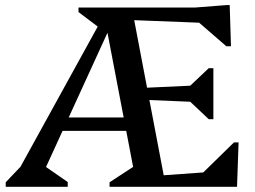

<svg xmlns="http://www.w3.org/2000/svg" viewBox="-20 -719 981 739"><path d="M2 0V-17.4L74.5 -93.6L23.5 -13L396.5 -690H487.3L618.6 0H401.7V-17.4L524.8 -97.8L504.5 -13L386.5 -630.5H410.9L128.2 -13L120 -102L240.7 -18.3V0ZM194.7 -215.2V-267H509.8V-215.2ZM568.5 0V-41.4L853.6 -61.9V0ZM748.9 0V-42.1L880.4 -170.8H898.3L892.3 0ZM770 -324.9 507.4 -336V-379.7L770 -391.8ZM376.2 -601.6 282.1 -672.6V-690H415.3ZM783.3 -260.3 700 -339V-377.7L783.3 -456.4H801.3V-260.3ZM837.7 -628.1 425.7 -644.1V-690H837.7ZM851 -541 730.5 -645.5V-690L851.5 -699.4H864.1L869 -541Z"/></svg>

Font: Platypi Light
Style: Regular
Weight: 300
Designer: David Sargent
Foundry: Bolt Cutter Type
Version: Version 1.200